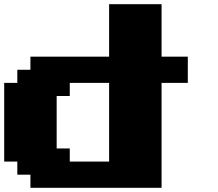

<svg xmlns="http://www.w3.org/2000/svg" viewBox="-20 -895 1040 915"><path d="M125 0H750V-500H875V-625H750V-875H500V-625H125V-562.5H62.5V-500H0V-125H62.5V-62.5H125ZM500 -125H312.5V-187.5H250V-437.5H312.5V-500H500Z"/></svg>

Font: Faithful 32x
Style: Bold
Weight: 400
Foundry: Faithful Resource Pack
Version: Version 1.0; January 27, 2023